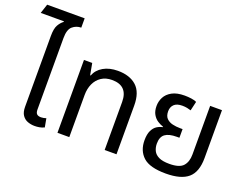

<svg xmlns="http://www.w3.org/2000/svg" viewBox="-136 -1086 1766 1357"><g transform="rotate(20 747.0 -408.0)"><path d="M219 10Q192 10 167 1Q142 -8 126 -31Q110 -54 110 -95V-627Q110 -683 125.5 -710Q141 -737 162 -752L161 -756H-13L10 -826H292V-756Q255 -756 227 -732Q199 -708 199 -644V-106Q199 -83 209 -73Q219 -63 241 -63Q250 -63 260 -65Q270 -67 279 -70L291 -5Q272 4 254 7Q236 10 219 10Z M388 0V-548H450L466 -461H470Q487 -506 532 -532Q577 -558 641 -558Q730 -558 781 -512Q832 -466 832 -366V0H743V-361Q743 -483 624 -483Q577 -483 544 -461Q511 -439 494 -401.5Q477 -364 477 -317V0Z M1205 9Q1084 9 1034 -37Q984 -83 984 -161Q984 -207 997.5 -234.5Q1011 -262 1031.5 -275Q1052 -288 1074 -292V-296Q1054 -302 1032 -316Q1010 -330 995.5 -355Q981 -380 981 -418Q981 -453 997 -484Q1013 -515 1049 -535Q1085 -555 1144 -555Q1168 -555 1194 -551.5Q1220 -548 1234 -540L1218 -471Q1207 -475 1189.5 -478.5Q1172 -482 1153 -482Q1111 -482 1091 -462.5Q1071 -443 1071 -411Q1071 -376 1088.5 -358Q1106 -340 1133.5 -333.5Q1161 -327 1191 -327H1210V-262H1191Q1131 -262 1102.5 -240.5Q1074 -219 1074 -169Q1074 -140 1085.5 -116Q1097 -92 1125.5 -78Q1154 -64 1205 -64Q1281 -64 1309 -95.5Q1337 -127 1337 -182V-548H1426V-188Q1426 -83 1372.5 -37Q1319 9 1205 9Z"/></g></svg>

Font: Noto Sans Living
Style: Regular
Weight: 400
Designer: Monotype Design Team
Foundry: Monotype Imaging Inc.
Version: Version 2.013; ttfautohint (v1.8.4.7-5d5b)